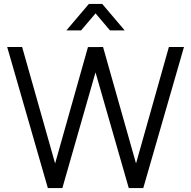

<svg xmlns="http://www.w3.org/2000/svg" viewBox="-20 -960 976 980"><path d="M319 -805 433.7 -940H501.7L616.3 -805H541.3L467.7 -891.7L394 -805ZM224.3 0 16.7 -720H93L261.3 -125.7L429 -719.7L506 -720L674.3 -125.7L842 -720H919L711.3 0H637.3L467.5 -590.7L298.3 0Z"/></svg>

Font: Hauora
Style: Regular
Weight: 400
Designer: Wayne Shih
Foundry: WCYS
Version: Version 1.001